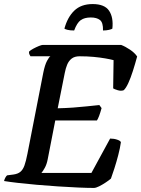

<svg xmlns="http://www.w3.org/2000/svg" viewBox="-30 -925 695 945"><path d="M432 0Q401 0 355 -2Q309 -4 256 -7.5Q203 -11 151 -15.5Q99 -20 56.5 -25Q14 -30 -10 -34Q-8 -43 -3.5 -51Q1 -59 5 -62L36 -66Q58 -69 70.5 -79.5Q83 -90 90.5 -111Q98 -132 105 -168L183 -567Q191 -606 201.5 -625.5Q212 -645 218 -648H120Q118 -651 115 -657Q112 -663 113 -671Q120 -678 134 -685.5Q148 -693 161.5 -698.5Q175 -704 181 -704H566Q587 -696 610 -680.5Q633 -665 645 -647Q635 -610 624 -575.5Q613 -541 601.5 -516Q590 -491 579 -481Q566 -476 549.5 -481Q533 -486 527 -490L529 -629Q514 -633 488.5 -637.5Q463 -642 431 -645Q399 -648 362 -648Q337 -648 322.5 -636.5Q308 -625 300.5 -606.5Q293 -588 289 -567L254 -392Q295 -393 329.5 -395.5Q364 -398 396.5 -401.5Q429 -405 459 -408L470 -393Q464 -371 458 -355Q452 -339 447 -332H242L205 -142Q200 -116 190.5 -99Q181 -82 174 -74H420L512 -243Q531 -243 547 -237.5Q563 -232 565 -225Q561 -196 552 -161.5Q543 -127 533 -96Q523 -65 516 -46Q507 -38 490.5 -27Q474 -16 458 -8Q442 0 432 0ZM335 -775Q315 -775 303 -778Q291 -781 287 -784Q302 -840 335.5 -872.5Q369 -905 426 -905Q485 -905 507 -872Q529 -839 523 -784Q519 -781 506 -778Q493 -775 477 -775Q478 -814 462 -826.5Q446 -839 417 -839Q386 -839 367.5 -826Q349 -813 335 -775Z"/></svg>

Font: Texturina 12pt SemiBold
Style: Italic
Weight: 600
Italic angle: -11°
Version: Version 1.002